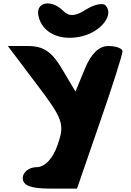

<svg xmlns="http://www.w3.org/2000/svg" viewBox="-20 -1152 763 1122"><path d="M194 -660C349 -456 359 -426 317 -306C288 -223 242 -175 192 -175C150 -175 113 -145 113 -112C113 -68 159 -50 271 -50H430L563 -435C637 -647 696 -835 696 -852C696 -869 659 -883 613 -883C558 -883 512 -838 476 -750L421 -617L342 -750C283 -850 233 -883 144 -883H26ZM204 -1062C224 -959 334 -908 463 -941C575 -970 648 -1069 596 -1121C580 -1137 528 -1125 482 -1096C420 -1056 384 -1054 350 -1088C280 -1158 189 -1141 204 -1062Z"/></svg>

Font: Hussar Skorodowane
Style: Bold
Weight: 700
Foundry: Cannot Into Space Fonts
Version: Version 0.892